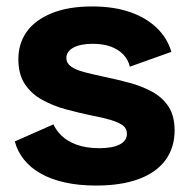

<svg xmlns="http://www.w3.org/2000/svg" viewBox="-20 -562 589 596"><path d="M278 14Q225 14 182 4.5Q139 -5 107 -23Q75 -41 54.5 -66.5Q34 -92 26 -123L146 -176Q153 -159 170.5 -141.5Q188 -124 217.5 -113Q247 -102 289 -102Q329 -102 351.5 -113.5Q374 -125 374 -147Q374 -163 361.5 -172.5Q349 -182 324 -189.5Q299 -197 262 -204Q224 -212 185 -222.5Q146 -233 112 -251.5Q78 -270 57.5 -300.5Q37 -331 37 -378Q37 -427 63 -463.5Q89 -500 140.5 -521Q192 -542 266 -542Q332 -542 382 -525Q432 -508 465.5 -476.5Q499 -445 512 -401L383 -355Q378 -377 362.5 -393Q347 -409 323.5 -417.5Q300 -426 268 -426Q229 -426 207.5 -414Q186 -402 186 -382Q186 -366 200.5 -355.5Q215 -345 242 -338Q269 -331 306 -323Q345 -315 383.5 -304.5Q422 -294 453.5 -276.5Q485 -259 503.5 -230.5Q522 -202 522 -157Q522 -104 494 -65.5Q466 -27 411.5 -6.5Q357 14 278 14Z"/></svg>

Font: Bricolage Grotesque ExtraBold
Style: Regular
Weight: 800
Designer: Mathieu Triay
Foundry: Atelier Triay
Version: Version 1.001;gftools[0.9.33.dev8+g029e19f]